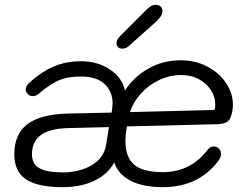

<svg xmlns="http://www.w3.org/2000/svg" viewBox="-20 -763 1033 793"><path d="M942 -331Q942 -316 939 -301Q933 -271 920 -261Q907 -251 878 -250L504 -241L502 -226Q498 -205 498 -181Q498 -113 534.5 -82.5Q571 -52 652 -52Q768 -52 838 -145Q848 -158 864 -158Q876 -158 884.5 -149Q893 -140 893 -128Q893 -113 880 -96Q798 10 652 10Q571 10 519.5 -16.5Q468 -43 452 -92Q426 -44 370.5 -17Q315 10 239 10Q135 10 87 -22.5Q39 -55 39 -126Q39 -209 93 -250Q147 -291 261 -294L441 -298L443 -312Q445 -328 445 -336Q445 -385 412 -416Q379 -447 315 -447Q258 -447 220.5 -430Q183 -413 139 -375Q129 -366 116 -366Q102 -366 94 -375.5Q86 -385 86 -394Q86 -408 104 -424Q152 -467 202 -488.5Q252 -510 315 -510Q383 -510 434 -476Q485 -442 496 -389Q531 -444 591.5 -479Q652 -514 727 -514Q787 -514 836.5 -488Q886 -462 914 -419.5Q942 -377 942 -331ZM517 -300 866 -309 868 -319Q869 -324 869 -333Q869 -362 852 -389.5Q835 -417 803 -435Q771 -453 727 -453Q681 -453 637.5 -432.5Q594 -412 562 -376.5Q530 -341 517 -300ZM430 -238 261 -234Q185 -232 148.5 -205Q112 -178 112 -126Q112 -86 142.5 -68.5Q173 -51 239 -51Q308 -51 358.5 -80.5Q409 -110 418 -164ZM461 -583Q461 -599 476 -614L582 -720Q595 -733 604 -738Q613 -743 624 -743Q636 -743 643.5 -736Q651 -729 651 -718Q651 -707 644.5 -696.5Q638 -686 624 -673L519 -579Q509 -569 501 -565.5Q493 -562 484 -562Q474 -562 468 -568Q462 -574 461 -583Z"/></svg>

Font: Mali
Style: Italic
Weight: 400
Italic angle: -10°
Version: Version 1.000; ttfautohint (v1.6)